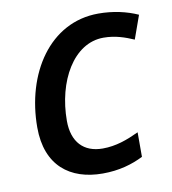

<svg xmlns="http://www.w3.org/2000/svg" viewBox="-68 -609 606 678"><g transform="rotate(-10 235.0 -269.5)"><path d="M247 10C306 10 353 -4 393 -24V-112C350 -92 310 -77 262 -77C194 -77 154 -119 154 -195C154 -336 224 -462 332 -462C375 -462 410 -449 440 -436L470 -520C430 -538 382 -549 329 -549C154 -549 47 -383 47 -190C47 -53 130 10 247 10Z"/></g></svg>

Font: Noto Sans Medium
Style: Italic
Weight: 500
Italic angle: -12°
Designer: Monotype Design Team
Foundry: Monotype Imaging Inc.
Version: Version 2.013